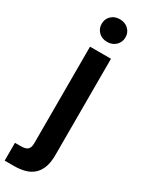

<svg xmlns="http://www.w3.org/2000/svg" viewBox="-296 -812 842 1111"><g transform="rotate(30 124.5 -257.0)"><path d="M209 -554V91Q209 139 196.5 172Q184 205 161 225.5Q138 246 105.5 255Q73 264 33 264H-29V145H11Q43 145 56 132.5Q69 120 69 92V-554ZM140 -627Q105 -627 83 -649Q61 -671 61 -703Q61 -735 83 -756.5Q105 -778 140 -778Q175 -778 197.5 -756.5Q220 -735 220 -703Q220 -671 197.5 -649Q175 -627 140 -627Z"/></g></svg>

Font: Poppins SemiBold
Style: Regular
Weight: 600
Designer: Ninad Kale (Devanagari), Jonny Pinhorn (Latin)
Foundry: Indian Type Foundry
Version: Version 3.002 2017